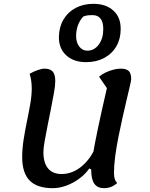

<svg xmlns="http://www.w3.org/2000/svg" viewBox="-20 -959 782 1004"><path d="M256 25Q174 25 135 -15Q96 -55 96 -137Q96 -181 103.5 -229Q111 -277 121 -325Q131 -373 138.5 -416.5Q146 -460 146 -496Q146 -518 143 -537.5Q140 -557 135 -573Q155 -585 177 -592.5Q199 -600 213 -600Q242 -600 255.5 -585Q269 -570 269 -535Q269 -513 262.5 -475.5Q256 -438 247 -393Q238 -348 229 -303Q220 -258 213.5 -221Q207 -184 207 -164Q207 -107 231.5 -78Q256 -49 302 -49Q361 -49 411 -92.5Q461 -136 489 -212L482 -60L447 -78Q426 -48 394 -24.5Q362 -1 326 12Q290 25 256 25ZM524 25Q490 25 473.5 2Q457 -21 457 -70Q457 -97 465.5 -149Q474 -201 492 -287Q510 -373 539 -498L498 -558Q512 -570 531.5 -579.5Q551 -589 572 -594.5Q593 -600 611 -600Q641 -600 653.5 -587.5Q666 -575 666 -545Q666 -538 659.5 -510.5Q653 -483 643 -440.5Q633 -398 621.5 -347.5Q610 -297 599.5 -244Q589 -191 582.5 -142.5Q576 -94 576 -55Q576 -17 593 -2Q563 25 524 25ZM430 -634Q365 -634 326 -670Q287 -706 288 -767Q289 -818 312 -857Q335 -896 375.5 -917.5Q416 -939 469 -939Q534 -939 573 -903.5Q612 -868 611 -806Q611 -756 588.5 -717Q566 -678 525 -656Q484 -634 430 -634ZM437 -694Q473 -694 496.5 -726Q520 -758 520 -807Q520 -880 463 -880Q451 -880 441 -879Q431 -878 416 -873Q397 -853 387.5 -826.5Q378 -800 378 -771Q378 -737 394.5 -715.5Q411 -694 437 -694Z"/></svg>

Font: Lemonada
Style: Regular
Weight: 400
Designer: Mohamed Gaber (Arabic), Eduardo Tunni (Latin)
Foundry: Kief Type Foundry
Version: Version 4.005